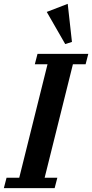

<svg xmlns="http://www.w3.org/2000/svg" viewBox="-50 -978 479 998"><path d="M-16 -54H50L197 -644H131L145 -698H409L395 -644H329L182 -54H248L234 0H-30ZM193 -916 302 -958 324 -760 289 -749Z"/></svg>

Font: IBM Plex Serif SmBld
Style: Italic
Weight: 600
Italic angle: -14°
Designer: Mike Abbink, Paul van der Laan, Pieter van Rosmalen
Foundry: Bold Monday
Version: Version 3.001